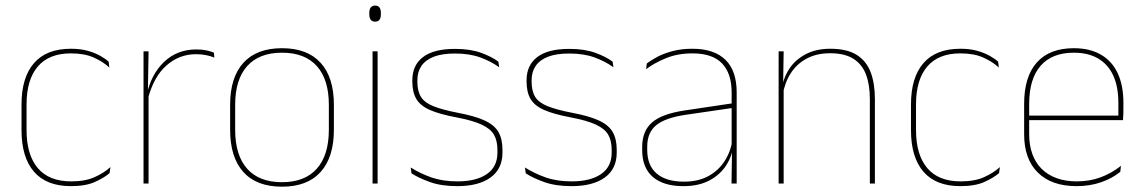

<svg xmlns="http://www.w3.org/2000/svg" viewBox="-20 -674 4196 705"><path d="M240.5 9.5Q150.5 9.5 104.8 -43.5Q59 -96.5 59 -196V-290.5Q59 -389.5 104.8 -442.2Q150.5 -495 240.5 -495Q275.5 -495 302 -487.5Q328.5 -480 347.8 -469.2Q367 -458.5 379 -447.5L381.5 -426Q358.5 -447.5 324.2 -462.8Q290 -478 240 -478Q160 -478 118.8 -429.8Q77.5 -381.5 77.5 -290.5V-196.5Q77.5 -105.5 118.8 -56.8Q160 -8 241.5 -8Q293.5 -8 328 -23.8Q362.5 -39.5 385.5 -60.5L382.5 -38.5Q363 -21.5 328.8 -6Q294.5 9.5 240.5 9.5Z M522.5 -308.5 513 -320.5 518.5 -325Q535 -402 583 -447.2Q631 -492.5 701 -492.5Q722 -492.5 738.2 -489Q754.5 -485.5 765.5 -480.5L767 -462.5Q754 -468 737 -471.5Q720 -475 699.5 -475Q638 -475 590.8 -433.2Q543.5 -391.5 522.5 -308.5ZM507 0V-485.5H525.5L523 -335L525.5 -332.5V0Z M1015.5 11.5Q922 11.5 873.5 -42.5Q825 -96.5 825 -197.5V-289Q825 -390 873.8 -443.5Q922.5 -497 1015.5 -497Q1108.5 -497 1157.2 -443.5Q1206 -390 1206 -289V-197.5Q1206 -96.5 1157.2 -42.5Q1108.5 11.5 1015.5 11.5ZM1015.5 -5Q1099 -5 1143.2 -54.5Q1187.5 -104 1187.5 -197.5V-289Q1187.5 -382 1143.5 -431.2Q1099.5 -480.5 1015.5 -480.5Q931.5 -480.5 887.5 -431.2Q843.5 -382 843.5 -289V-197.5Q843.5 -104 887.5 -54.5Q931.5 -5 1015.5 -5Z M1348 0V-485.5H1366.5V0ZM1357.5 -594.5Q1347 -594.5 1341.5 -601.2Q1336 -608 1336 -622V-626.5Q1336 -640 1341.5 -646.8Q1347 -653.5 1357.5 -653.5Q1368 -653.5 1373.2 -646.8Q1378.5 -640 1378.5 -626.5V-622Q1378.5 -608 1373.2 -601.2Q1368 -594.5 1357.5 -594.5Z M1659 9.5Q1600.5 9.5 1558.8 -5.5Q1517 -20.5 1491 -37.5L1488 -59Q1523 -37 1564.2 -22.5Q1605.5 -8 1660 -8Q1728.5 -8 1767.5 -34.8Q1806.5 -61.5 1806.5 -113.5V-123.5Q1806.5 -157 1794 -179Q1781.5 -201 1749 -216.2Q1716.5 -231.5 1656 -243Q1594.5 -254.5 1559 -270Q1523.5 -285.5 1508.8 -310.5Q1494 -335.5 1494 -374.5V-379.5Q1494 -434.5 1533.2 -464.5Q1572.5 -494.5 1651 -494.5Q1707 -494.5 1746.8 -480Q1786.5 -465.5 1810 -447.5L1813 -427Q1782.5 -449 1743.2 -463.2Q1704 -477.5 1650.5 -477.5Q1603.5 -477.5 1573 -465.8Q1542.5 -454 1527.5 -432Q1512.5 -410 1512.5 -379.5V-374.5Q1512.5 -339.5 1525.8 -318.2Q1539 -297 1571.5 -284Q1604 -271 1660.5 -260Q1724.5 -248 1760.2 -231.2Q1796 -214.5 1810.5 -188.8Q1825 -163 1825 -124.5V-113.5Q1825 -54 1781.2 -22.2Q1737.5 9.5 1659 9.5Z M2078.5 9.5Q2020 9.5 1978.2 -5.5Q1936.5 -20.5 1910.5 -37.5L1907.5 -59Q1942.5 -37 1983.8 -22.5Q2025 -8 2079.5 -8Q2148 -8 2187 -34.8Q2226 -61.5 2226 -113.5V-123.5Q2226 -157 2213.5 -179Q2201 -201 2168.5 -216.2Q2136 -231.5 2075.5 -243Q2014 -254.5 1978.5 -270Q1943 -285.5 1928.2 -310.5Q1913.5 -335.5 1913.5 -374.5V-379.5Q1913.5 -434.5 1952.8 -464.5Q1992 -494.5 2070.5 -494.5Q2126.5 -494.5 2166.2 -480Q2206 -465.5 2229.5 -447.5L2232.5 -427Q2202 -449 2162.8 -463.2Q2123.5 -477.5 2070 -477.5Q2023 -477.5 1992.5 -465.8Q1962 -454 1947 -432Q1932 -410 1932 -379.5V-374.5Q1932 -339.5 1945.2 -318.2Q1958.5 -297 1991 -284Q2023.5 -271 2080 -260Q2144 -248 2179.8 -231.2Q2215.5 -214.5 2230 -188.8Q2244.5 -163 2244.5 -124.5V-113.5Q2244.5 -54 2200.8 -22.2Q2157 9.5 2078.5 9.5Z M2666 0 2668 -128 2666.5 -131.5V-292V-334.5Q2666.5 -404.5 2631.2 -441.2Q2596 -478 2522.5 -478Q2468 -478 2425 -460.2Q2382 -442.5 2352.5 -420L2355 -441Q2370.5 -453 2394.2 -465.5Q2418 -478 2450.2 -486.5Q2482.5 -495 2522.5 -495Q2564 -495 2594.5 -484.2Q2625 -473.5 2645.2 -453Q2665.5 -432.5 2675.2 -402.8Q2685 -373 2685 -335V0ZM2489 9.5Q2416.5 9.5 2377.2 -24.2Q2338 -58 2338 -123V-134.5Q2338 -192.5 2374 -224.2Q2410 -256 2494.5 -268.5L2675.5 -295.5L2676 -278.5L2498 -252.5Q2423 -241.5 2389.8 -214.5Q2356.5 -187.5 2356.5 -135.5V-124Q2356.5 -66.5 2391.2 -36.8Q2426 -7 2491.5 -7Q2543.5 -7 2580.8 -27.2Q2618 -47.5 2640.5 -82.2Q2663 -117 2669.5 -160.5L2679 -142H2673Q2669 -102.5 2647 -67.8Q2625 -33 2585.5 -11.8Q2546 9.5 2489 9.5Z M3174 0V-310Q3174 -363 3159.8 -400.5Q3145.5 -438 3113.5 -458.2Q3081.5 -478.5 3028 -478.5Q2978.5 -478.5 2941.8 -458.8Q2905 -439 2883 -404.2Q2861 -369.5 2854 -325L2845 -344H2850.5Q2855 -385 2876.8 -419.2Q2898.5 -453.5 2937 -474.2Q2975.5 -495 3029 -495Q3089.5 -495 3125.2 -472.8Q3161 -450.5 3176.8 -409.2Q3192.5 -368 3192.5 -311V0ZM2839 0V-485.5H2857.5L2855.5 -358.5H2857.5V0Z M3506.5 9.5Q3416.5 9.5 3370.8 -43.5Q3325 -96.5 3325 -196V-290.5Q3325 -389.5 3370.8 -442.2Q3416.5 -495 3506.5 -495Q3541.5 -495 3568 -487.5Q3594.5 -480 3613.8 -469.2Q3633 -458.5 3645 -447.5L3647.5 -426Q3624.5 -447.5 3590.2 -462.8Q3556 -478 3506 -478Q3426 -478 3384.8 -429.8Q3343.5 -381.5 3343.5 -290.5V-196.5Q3343.5 -105.5 3384.8 -56.8Q3426 -8 3507.5 -8Q3559.5 -8 3594 -23.8Q3628.5 -39.5 3651.5 -60.5L3648.5 -38.5Q3629 -21.5 3594.8 -6Q3560.5 9.5 3506.5 9.5Z M3933 9.5Q3841.5 9.5 3791 -40.2Q3740.5 -90 3740.5 -180.5V-292.5Q3740.5 -392.5 3787.2 -444.8Q3834 -497 3923 -497Q3981.5 -497 4022.2 -473.5Q4063 -450 4084 -405.2Q4105 -360.5 4105 -296.5V-279.5Q4105 -268.5 4104.8 -257.5Q4104.5 -246.5 4103.5 -233H4086.5Q4086.5 -250.5 4086.5 -266.5Q4086.5 -282.5 4086.5 -296Q4086.5 -355.5 4067.8 -396.5Q4049 -437.5 4012.5 -459Q3976 -480.5 3923 -480.5Q3843 -480.5 3801 -432.5Q3759 -384.5 3759 -292.5V-243.5V-239.5V-181Q3759 -140 3770.8 -108Q3782.5 -76 3805 -53.8Q3827.5 -31.5 3860 -19.8Q3892.5 -8 3933.5 -8Q3981 -8 4021 -22.8Q4061 -37.5 4096 -65L4093.5 -43Q4064 -19 4023 -4.8Q3982 9.5 3933 9.5ZM3749 -233V-249.5H4097V-233Z"/></svg>

Font: Anek Bangla Thin
Style: Regular
Weight: 250
Designer: Sulekha Rajkumar (Bangla), Yesha Goshar (Latin)
Foundry: Ek Type
Version: Version 1.003